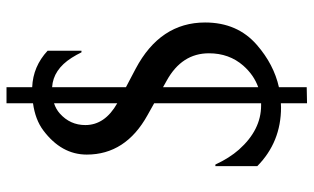

<svg xmlns="http://www.w3.org/2000/svg" viewBox="-205 -660 954 584"><g transform="rotate(-90 272.0 -368.0)"><path d="M298.8 87.9 250 88.9V9.3Q243.7 9.8 237.3 9.8Q131.8 9.8 58.6 -62.5V-189.9H63.5Q83.5 -147 108.9 -118.2Q168.9 -50.8 243.2 -50.8Q246.6 -50.8 250 -50.8V-376L213.4 -396.5Q93.8 -462.9 93.8 -581.1Q93.8 -658.2 167.5 -713.4Q200.2 -737.8 250 -744.6V-825.2H298.8V-747.1Q361.8 -744.6 409.7 -700.2V-597.2H404.8Q397.5 -612.3 388.2 -627Q352.5 -683.1 298.8 -686.5V-461.9L354.5 -432.6Q495.6 -357.9 495.6 -221.2Q495.6 -122.6 427.2 -63.5Q368.2 -12.2 298.8 3.4ZM250 -488.3V-680.7Q231.9 -674.8 218.8 -663.1Q183.6 -631.8 183.6 -585.4Q183.6 -525.9 250 -488.3ZM298.8 -349.1V-59.6Q335.9 -72.8 364.3 -105Q401.9 -147.9 401.9 -209.5Q401.9 -292 318.8 -337.9Z"/></g></svg>

Font: Classica
Style: Book
Weight: 400
Version: Version 1.001